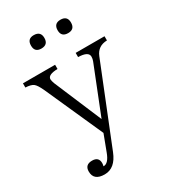

<svg xmlns="http://www.w3.org/2000/svg" viewBox="-216 -803 970 1101"><g transform="rotate(-30 269.0 -253.0)"><path d="M-1 -492.2H211.9V-464.4Q147 -462.9 147 -433.1Q147 -422.9 154.8 -402.3L287.1 -89.4L410.2 -399.4Q416 -414.1 416 -428.2Q416 -462.9 348.1 -464.4V-492.2H539.1V-464.4Q478 -462.9 456.1 -408.2L249 107.9Q214.4 194.8 145 194.8Q72.8 194.8 72.8 134.8Q72.8 89.8 120.1 89.8Q164.1 89.8 164.1 130.9Q164.1 138.7 163.1 141.6L161.1 150.9Q194.3 152.3 216.8 90.8L256.8 -15.1L85.9 -397Q65.9 -440.4 50.8 -451.2Q35.2 -462.9 -1 -464.4ZM189.9 -700.7Q235.8 -700.7 235.8 -656.7Q235.8 -611.8 190.9 -611.8Q147 -611.8 147 -655.8Q147 -700.7 189.9 -700.7ZM367.2 -700.7Q412.1 -700.7 412.1 -656.7Q412.1 -611.8 368.2 -611.8Q323.2 -611.8 323.2 -655.8Q323.2 -700.7 367.2 -700.7Z"/></g></svg>

Font: I.Ming
Style: Regular
Weight: 400
Designer: Ichiten Fonts Project
Version: Version 6.11; Dec 27, 2019